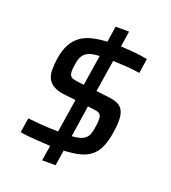

<svg xmlns="http://www.w3.org/2000/svg" viewBox="-130 -792 798 897"><g transform="rotate(20 269.0 -344.0)"><path d="M182 8 194 -68Q154 -70 113.5 -73Q73 -76 43 -81L54 -154Q74 -152 113 -148.5Q152 -145 206 -144L232 -310L177 -316Q143 -320 122.5 -331Q102 -342 92 -360Q82 -378 81.5 -404Q81 -430 86 -463Q93 -507 108.5 -535.5Q124 -564 148 -581.5Q172 -599 205 -607Q238 -615 279 -617L291 -696H358L346 -618Q385 -616 417 -613Q449 -610 480 -604L469 -531Q438 -536 402.5 -538.5Q367 -541 335 -542L310 -383L369 -376Q397 -373 415.5 -365.5Q434 -358 444 -341.5Q454 -325 455.5 -297.5Q457 -270 450 -226Q443 -182 430 -153Q417 -124 395 -106Q373 -88 340.5 -79.5Q308 -71 261 -69L249 8ZM268 -542Q247 -541 231 -537.5Q215 -534 203 -526Q191 -518 183.5 -503.5Q176 -489 173 -466Q169 -443 169.5 -429.5Q170 -416 175 -408.5Q180 -401 191.5 -398Q203 -395 222 -393L244 -390ZM273 -145Q299 -147 315 -152Q331 -157 341 -166.5Q351 -176 355.5 -190Q360 -204 363 -224Q367 -250 366.5 -264Q366 -278 360.5 -285.5Q355 -293 343 -295.5Q331 -298 313 -300L297 -302Z"/></g></svg>

Font: Azeri Sans
Style: Italic
Weight: 400
Designer: Hector Gatti & Omnibus-Type (original fonts) / Cristiano Sobral (main changes and remastering)
Foundry: Omnibus-Type
Version: Version 0.07;August 21, 2020;FontCreator 13.0.0.2681 64-bit;